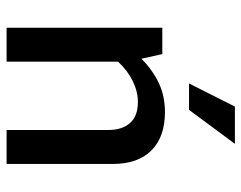

<svg xmlns="http://www.w3.org/2000/svg" viewBox="-95 -637 732 582"><g transform="rotate(90 271.0 -346.0)"><path d="M167 0H64V-472H144L158 -409Q193 -443 232 -461.5Q271 -480 320 -480Q395 -480 436 -439Q477 -398 477 -322V0H374V-309Q374 -350 353 -374Q332 -398 289 -398Q258 -398 226 -382.5Q194 -367 167 -338ZM313 -553H233L303 -692H416Z"/></g></svg>

Font: Mukta Vaani Medium
Style: Regular
Weight: 500
Designer: Noopur Datye, Girish Dalvi, Yashodeep Gholap, Pallavi Karambelkar
Foundry: Ek Type
Version: Version 2.538;PS 1.000;hotconv 16.6.51;makeotf.lib2.5.65220;